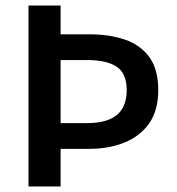

<svg xmlns="http://www.w3.org/2000/svg" viewBox="-20 -674 640 694"><path d="M83 0V-654H199V-550H303Q375 -550 431 -531Q487 -512 519.5 -468Q552 -424 552 -348Q552 -275 519.5 -228.5Q487 -182 430.5 -159Q374 -136 303 -136H199V0ZM199 -229H294Q367 -229 402.5 -258.5Q438 -288 438 -348Q438 -409 401.5 -433Q365 -457 294 -457H199Z"/></svg>

Font: Source Sans 3 ExtraLight SemiBold
Style: Regular
Weight: 600
Version: Version 3.052;hotconv 1.1.0;makeotfexe 2.6.0